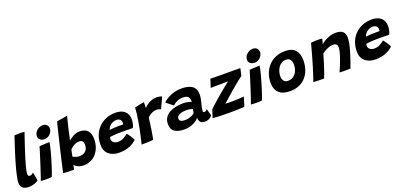

<svg xmlns="http://www.w3.org/2000/svg" viewBox="15 -1669 5505 2639"><g transform="rotate(-20 2767.0 -349.0)"><path d="M269.4 -23.4Q250.9 -8.6 213.3 5.8Q175.8 20.1 129 20.1Q69.5 20.1 39.8 -6.8Q10 -33.8 10 -82Q10 -111.2 18.9 -157.9Q27.9 -204.5 42.8 -261.9Q57.8 -319.2 76.2 -381.6Q94.6 -443.9 114.3 -505.1Q134 -566.2 151.9 -620.2Q169.9 -674.2 183.2 -714.5Q219.8 -717 249.9 -717Q269.2 -717 288.1 -716.1Q306.9 -715.1 329.4 -713Q307.5 -649.1 286.9 -587.9Q266.4 -526.8 248.2 -470.4Q230 -414 214.8 -364.5Q199.5 -315 188.6 -274.4Q177.6 -233.8 171.6 -203.9Q165.5 -174 165.5 -157.1Q165.5 -140 171.5 -130Q177.5 -120 192.6 -120Q210 -120 222.9 -127.6Q235.9 -135.2 246.5 -147.5Q248.2 -141.4 251.7 -123.6Q255.1 -105.8 258.9 -84.1Q262.6 -62.5 265.8 -45.2Q268.9 -28 269.4 -23.4Z M468.4 -0.8Q459.5 -0.2 435.3 1.4Q411.1 3 384.8 3Q365.4 3 346.1 1.9Q326.8 0.8 308.1 -1.6Q313.1 -12.6 323.5 -42.8Q333.9 -72.9 348 -115.4Q362.1 -158 377.7 -206.1Q393.2 -254.2 408.2 -301.8Q423.2 -349.2 435.6 -389.5Q448 -429.8 455.5 -455.6Q473 -457.2 501 -458.9Q529 -460.5 557.1 -461.8Q585.1 -463 602.9 -463Q601.5 -446.9 593.9 -410.7Q586.2 -374.5 574.8 -332.1Q562.6 -286.5 547.6 -235.5Q532.6 -184.5 517.4 -136.8Q502.1 -89.1 489.2 -52.8Q476.4 -16.5 468.4 -0.8ZM556 -523.4Q518.4 -523.4 493.3 -542.3Q468.2 -561.2 468.2 -593.4Q468.2 -627.6 485.9 -654.6Q503.6 -681.5 532.3 -697.3Q561 -713.1 594.5 -713.1Q628.9 -713.1 650.9 -692.5Q673 -671.9 673 -640.6Q673 -609.5 656.9 -582.8Q640.9 -556 614.3 -539.7Q587.8 -523.4 556 -523.4Z M633.8 3.5Q637.2 -14 646.3 -54.9Q655.4 -95.9 668.4 -151.9Q681.4 -208 696.5 -272.2Q711.6 -336.4 727 -401.1Q742.4 -465.9 756.6 -524.2Q770.9 -582.5 781.9 -627.2Q793 -671.9 799 -694.4Q806 -695.8 849.3 -703.1Q892.6 -710.4 954.6 -719.4Q946.2 -687.8 932.9 -634.6Q919.6 -581.4 904.9 -517.2Q890.2 -453.1 876.8 -387.8Q890.6 -399.6 908.4 -412.2Q926.2 -424.9 947.2 -435.6Q968.2 -446.4 992.2 -453Q1016.1 -459.6 1042.4 -459.6Q1117.5 -459.6 1156.6 -417.9Q1195.6 -376.2 1195.6 -291.4Q1195.6 -232.9 1178.1 -180.4Q1160.5 -127.9 1127.2 -87.4Q1093.9 -47 1046.3 -23.9Q998.8 -0.8 938.9 -0.8Q903 -0.8 875 -10.6Q847 -20.5 829.2 -33.8Q811.4 -47.1 805.9 -56.9Q802.4 -42.4 797.6 -20.3Q792.9 1.8 791.5 9.5Q754.9 9.6 709.2 8.4Q663.6 7.2 633.8 3.5ZM831.2 -169.1Q837.9 -163.9 852.1 -156.8Q866.4 -149.8 885.8 -144.5Q905.2 -139.2 927 -139.2Q965.9 -139.2 993.4 -154.5Q1021 -169.8 1035.9 -197.2Q1050.8 -224.8 1050.8 -260.6Q1050.8 -293.8 1037.2 -312.7Q1023.8 -331.6 986.8 -331.6Q955.1 -331.6 929 -320.1Q902.9 -308.6 883.3 -292.9Q863.8 -277.2 851.6 -264.9Q851 -260.6 848.8 -251.1Q846.6 -241.5 844.1 -229.4Q841.6 -217.4 838.9 -205.1Q836.2 -192.9 834.3 -183.2Q832.4 -173.6 831.2 -169.1Z M1713.8 -90.2Q1695.6 -73.2 1671.1 -56.7Q1646.5 -40.1 1615.1 -26.8Q1583.8 -13.5 1544.9 -5.4Q1506 2.6 1459.2 2.6Q1364.1 2.6 1306.8 -46.4Q1249.4 -95.4 1249.4 -188.5Q1249.4 -266.8 1275.5 -330Q1301.6 -393.2 1348 -438.4Q1394.4 -483.6 1456.1 -508Q1517.8 -532.4 1589.4 -532.4Q1677.8 -532.4 1725.8 -489.4Q1773.9 -446.5 1773.9 -369.2Q1773.9 -340.1 1766.9 -309.4Q1759.9 -278.8 1746.6 -252.5Q1739.8 -252.9 1715.2 -253.2Q1690.6 -253.5 1659.2 -253.8Q1627.8 -254.1 1599.9 -254.3Q1572 -254.5 1558.5 -254.2Q1530.4 -254 1501.3 -252.2Q1472.2 -250.5 1448 -248.1Q1423.8 -245.6 1408.9 -243Q1404.5 -231.1 1404.5 -212.6Q1404.5 -191.1 1416.3 -175.5Q1428.1 -159.9 1448.6 -151.7Q1469 -143.5 1494.9 -143.5Q1518 -143.5 1538.2 -149.1Q1558.5 -154.8 1576.1 -164.2Q1593.8 -173.8 1609.6 -185Q1625.5 -196.2 1639.9 -207.4Q1642.4 -204.9 1652.5 -192.2Q1662.6 -179.5 1675.2 -161.4Q1687.9 -143.2 1698.9 -124.3Q1709.9 -105.4 1713.8 -90.2ZM1438.1 -336.2Q1449.9 -338.1 1468.9 -340Q1488 -341.9 1512.6 -343.3Q1537.2 -344.8 1565.5 -345Q1581.8 -345.2 1597.2 -345.2Q1612.6 -345.1 1623.9 -345.1Q1635.2 -345 1638.9 -344.6Q1640.6 -351 1641.3 -358.4Q1642 -365.9 1642 -372.9Q1641.6 -389.6 1633.8 -403.6Q1625.9 -417.6 1610.2 -426.1Q1594.5 -434.6 1570.2 -434.6Q1538.2 -434.6 1510.3 -420.6Q1482.4 -406.5 1463.5 -384Q1444.6 -361.5 1438.1 -336.2Z M2009 -447.9Q2026.5 -470.5 2055.4 -491.1Q2084.2 -511.6 2119.6 -524.6Q2154.9 -537.6 2191.8 -537.6Q2215.6 -537.6 2239.9 -532.8Q2264.2 -528 2272.9 -521L2199.1 -362Q2189.2 -366.4 2173.4 -371.8Q2157.5 -377.2 2135.1 -377.2Q2111.9 -377.2 2088.1 -369.2Q2064.2 -361.2 2042.1 -346.9Q2019.9 -332.6 2000.8 -313.4Q1997.9 -284 1992 -239.4Q1986.1 -194.8 1978.9 -147.4Q1971.8 -100.1 1964.8 -61.4Q1957.9 -22.6 1953.1 -4.2Q1916.8 0.2 1870.4 1.6Q1824.1 3 1781.8 2.8Q1792.6 -40.4 1804.9 -94.1Q1817.2 -147.9 1828.8 -205.9Q1840.2 -264 1849.8 -320.3Q1859.4 -376.6 1865.3 -425.1Q1871.2 -473.6 1872 -507.6Q1897.6 -514.4 1927.3 -520.4Q1957 -526.4 1980.5 -530.2Q2004 -534.1 2010.8 -534.5Q2010.8 -517 2010.4 -489.8Q2010 -462.6 2009 -447.9Z M2406.2 8.6Q2320.8 8.6 2269.1 -24.6Q2217.4 -57.8 2217.4 -135.5Q2217.4 -191.1 2242.1 -229.6Q2266.9 -268.1 2308.8 -291.6Q2350.6 -315 2402.7 -325.6Q2454.8 -336.2 2509.6 -336.2Q2535.5 -336.2 2560.7 -332.4Q2585.9 -328.5 2604.9 -322.9Q2624 -317.4 2630.4 -312.2Q2631.4 -320.8 2630.8 -335.9Q2630.1 -351 2626 -362Q2618.9 -387.4 2595.1 -399.9Q2571.2 -412.5 2531.6 -412.5Q2503.4 -412.5 2474.7 -403.6Q2446 -394.6 2422.6 -380.2Q2399.1 -365.9 2385 -349.8L2284.4 -428.6Q2330.8 -475.8 2404.2 -505.6Q2477.6 -535.4 2557.9 -535.4Q2656.1 -535.4 2712.1 -498.2Q2768 -461.1 2768 -372.6Q2768 -346.2 2762.6 -315.9Q2757.1 -285.5 2749 -255.8Q2740.9 -226 2734.6 -197.2Q2728.4 -168.5 2728.4 -145.9Q2728.4 -131.9 2733.2 -127.4Q2738.1 -122.9 2747.2 -122.9Q2760.6 -122.9 2771.1 -130.1Q2781.5 -137.2 2789.2 -150.4L2816.8 -50.1Q2804.8 -27 2775.9 -11.4Q2747 4.1 2707.9 4.1Q2666.4 4.1 2645.1 -18.3Q2623.9 -40.8 2623.9 -85.2Q2611.4 -62.5 2580 -40.9Q2548.6 -19.2 2504.1 -5.3Q2459.5 8.6 2406.2 8.6ZM2462.4 -108.9Q2486.1 -108.9 2512.7 -115.6Q2539.2 -122.2 2562.6 -133.2Q2586 -144.1 2599.8 -156.9Q2602.9 -172.5 2606.5 -188.9Q2610.1 -205.2 2613.6 -217Q2603.6 -221.4 2574.4 -226.6Q2545.2 -231.9 2511.5 -231.9Q2489 -231.9 2465.6 -227.8Q2442.2 -223.8 2422.4 -215.2Q2402.6 -206.6 2390.5 -193.2Q2378.4 -179.9 2378.4 -161.6Q2378.4 -133.8 2398.1 -121.3Q2417.9 -108.9 2462.4 -108.9Z M3284.6 -1.6Q3244.8 0.8 3184.3 2.6Q3123.9 4.5 3059.4 4.5Q2992.8 4.5 2929.4 2.2Q2866.1 -0.1 2822.9 -6L2860.2 -121Q2872.5 -133.4 2891.6 -151.1Q2910.6 -168.9 2934.8 -190.3Q2959 -211.8 2986.3 -235.4Q3013.6 -259.1 3041.9 -283.1Q3070.2 -307.1 3098 -329.9Q3125.8 -352.8 3150.9 -372.6Q3176 -392.5 3196.1 -407.9Q3187.1 -407.8 3167 -407.4Q3146.9 -407 3121.7 -406.6Q3096.5 -406.1 3070.8 -406Q3045 -405.9 3024.9 -405.9Q3011 -405.9 2996.9 -405.7Q2982.9 -405.5 2971.1 -405.2Q2959.2 -405 2951.2 -404.9Q2943.1 -404.8 2940.9 -404.5L2979.6 -525.5Q2995.5 -525 3022.8 -524.4Q3050 -523.9 3083.1 -523.4Q3116.2 -522.9 3150.2 -522.6Q3184.2 -522.4 3214 -522.4Q3265 -522.4 3320.2 -522.2Q3375.4 -522 3416 -521.4Q3416 -518 3412.9 -503.8Q3409.8 -489.5 3405.6 -471.2Q3401.5 -453 3397.6 -437.2Q3393.6 -421.5 3391.6 -414.9Q3369.2 -398.8 3339.3 -374.7Q3309.4 -350.6 3275.8 -322.8Q3242.2 -294.9 3208.9 -266Q3175.6 -237.1 3145.7 -210.8Q3115.8 -184.5 3092.7 -163.9Q3069.6 -143.2 3057.8 -131.4Q3068.9 -130.1 3097.9 -129.7Q3127 -129.2 3151.2 -129.2Q3182.5 -129.2 3215.6 -130.6Q3248.8 -131.9 3278.2 -134Q3307.6 -136.1 3327.8 -138.2Q3326.4 -133.1 3320.8 -114.1Q3315.1 -95.1 3307.9 -71.3Q3300.6 -47.5 3294.2 -27.8Q3287.8 -8 3284.6 -1.6Z M3541.9 -0.8Q3533 -0.2 3508.8 1.4Q3484.6 3 3458.2 3Q3438.9 3 3419.6 1.9Q3400.2 0.8 3381.6 -1.6Q3386.6 -12.6 3397 -42.8Q3407.4 -72.9 3421.5 -115.4Q3435.6 -158 3451.2 -206.1Q3466.8 -254.2 3481.8 -301.8Q3496.8 -349.2 3509.1 -389.5Q3521.5 -429.8 3529 -455.6Q3546.5 -457.2 3574.5 -458.9Q3602.5 -460.5 3630.6 -461.8Q3658.6 -463 3676.4 -463Q3675 -446.9 3667.4 -410.7Q3659.8 -374.5 3648.2 -332.1Q3636.1 -286.5 3621.1 -235.5Q3606.1 -184.5 3590.9 -136.8Q3575.6 -89.1 3562.8 -52.8Q3549.9 -16.5 3541.9 -0.8ZM3629.5 -523.4Q3591.9 -523.4 3566.8 -542.3Q3541.8 -561.2 3541.8 -593.4Q3541.8 -627.6 3559.4 -654.6Q3577.1 -681.5 3605.8 -697.3Q3634.5 -713.1 3668 -713.1Q3702.4 -713.1 3724.4 -692.5Q3746.5 -671.9 3746.5 -640.6Q3746.5 -609.5 3730.4 -582.8Q3714.4 -556 3687.8 -539.7Q3661.2 -523.4 3629.5 -523.4Z M3954.5 11.2Q3845.1 11.2 3791.4 -40.5Q3737.6 -92.2 3737.6 -183.1Q3737.6 -259.6 3761.5 -323.3Q3785.4 -387 3829.4 -433.6Q3873.5 -480.1 3934.6 -505.8Q3995.8 -531.4 4070.2 -531.4Q4174.8 -531.4 4221.2 -476.8Q4267.8 -422.2 4267.8 -329.4Q4267.8 -254.2 4246.4 -191.9Q4225 -129.6 4184.2 -84Q4143.5 -38.4 4085.6 -13.6Q4027.8 11.2 3954.5 11.2ZM3975.4 -132.2Q4011.8 -132.2 4039.8 -147.2Q4067.8 -162.1 4087 -188Q4106.2 -213.9 4116.1 -246.8Q4125.9 -279.6 4125.9 -315.5Q4125.9 -357.9 4106.8 -386.5Q4087.8 -415.1 4044 -415.1Q4009 -415.1 3981.2 -399.3Q3953.4 -383.5 3933.9 -356.5Q3914.4 -329.5 3904.1 -295.9Q3893.8 -262.4 3893.8 -227Q3893.8 -185.9 3914 -159.1Q3934.2 -132.2 3975.4 -132.2Z M4450 6.8Q4434.6 6.9 4412.6 6.8Q4390.6 6.6 4368.1 6.2Q4349.9 5.5 4325.9 4.4Q4302 3.2 4292.8 2.4Q4308.5 -39.2 4325.9 -92.2Q4343.4 -145.2 4362.6 -209.8Q4381.9 -274.4 4403.6 -351Q4425.2 -427.6 4448.9 -516.5Q4468.6 -519 4495.2 -520.6Q4521.9 -522.1 4548.1 -522.1Q4566.8 -522.1 4583.9 -521.2Q4601.1 -520.2 4613.5 -518.1Q4612.6 -513.6 4608.9 -499.3Q4605.2 -485 4600.7 -468.6Q4596.1 -452.1 4592.2 -440.4Q4609.8 -459.2 4644.8 -480.2Q4679.9 -501.1 4723.1 -515.6Q4766.2 -530 4807.5 -530Q4883.6 -530 4915.9 -499.3Q4948.1 -468.6 4948.1 -407.8Q4948.1 -372.6 4937.8 -322.6Q4927.4 -272.6 4910.8 -215.7Q4894.1 -158.8 4874.6 -102.4Q4855.1 -46 4836.6 1.5Q4825.9 2.5 4804.3 3.3Q4782.8 4.1 4758.6 4.1Q4733 4.1 4710.2 3.4Q4687.5 2.6 4677 1.5Q4691.6 -29.6 4710.1 -74.2Q4728.5 -118.8 4745.8 -166.8Q4763 -214.8 4774.1 -257.2Q4785.2 -299.8 4785.2 -326.5Q4785.2 -355 4770.8 -370.9Q4756.4 -386.8 4721.4 -386.8Q4691.9 -386.8 4661.6 -376.4Q4631.2 -366.1 4604.4 -351Q4577.5 -335.9 4557.6 -321.1Q4535.9 -242.1 4515.2 -178.4Q4494.6 -114.6 4478 -67.9Q4461.4 -21.2 4450 6.8Z M5462.8 -90.2Q5444.6 -73.2 5420.1 -56.7Q5395.5 -40.1 5364.1 -26.8Q5332.8 -13.5 5293.9 -5.4Q5255 2.6 5208.2 2.6Q5113.1 2.6 5055.8 -46.4Q4998.4 -95.4 4998.4 -188.5Q4998.4 -266.8 5024.5 -330Q5050.6 -393.2 5097 -438.4Q5143.4 -483.6 5205.1 -508Q5266.8 -532.4 5338.4 -532.4Q5426.8 -532.4 5474.8 -489.4Q5522.9 -446.5 5522.9 -369.2Q5522.9 -340.1 5515.9 -309.4Q5508.9 -278.8 5495.6 -252.5Q5488.8 -252.9 5464.2 -253.2Q5439.6 -253.5 5408.2 -253.8Q5376.8 -254.1 5348.9 -254.3Q5321 -254.5 5307.5 -254.2Q5279.4 -254 5250.3 -252.2Q5221.2 -250.5 5197 -248.1Q5172.8 -245.6 5157.9 -243Q5153.5 -231.1 5153.5 -212.6Q5153.5 -191.1 5165.3 -175.5Q5177.1 -159.9 5197.6 -151.7Q5218 -143.5 5243.9 -143.5Q5267 -143.5 5287.2 -149.1Q5307.5 -154.8 5325.1 -164.2Q5342.8 -173.8 5358.6 -185Q5374.5 -196.2 5388.9 -207.4Q5391.4 -204.9 5401.5 -192.2Q5411.6 -179.5 5424.2 -161.4Q5436.9 -143.2 5447.9 -124.3Q5458.9 -105.4 5462.8 -90.2ZM5187.1 -336.2Q5198.9 -338.1 5217.9 -340Q5237 -341.9 5261.6 -343.3Q5286.2 -344.8 5314.5 -345Q5330.8 -345.2 5346.2 -345.2Q5361.6 -345.1 5372.9 -345.1Q5384.2 -345 5387.9 -344.6Q5389.6 -351 5390.3 -358.4Q5391 -365.9 5391 -372.9Q5390.6 -389.6 5382.8 -403.6Q5374.9 -417.6 5359.2 -426.1Q5343.5 -434.6 5319.2 -434.6Q5287.2 -434.6 5259.3 -420.6Q5231.4 -406.5 5212.5 -384Q5193.6 -361.5 5187.1 -336.2Z"/></g></svg>

Font: Grandstander Thin
Style: Italic
Weight: 100
Italic angle: -15°
Designer: Tyler Finck
Foundry: Etcetera Type Co
Version: Version 1.200